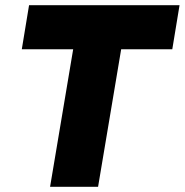

<svg xmlns="http://www.w3.org/2000/svg" viewBox="-20 -720 712 740"><path d="M262 -530H64L92 -700H672L644 -530H447L358 0H173Z"/></svg>

Font: Oak Sans Black
Style: Italic
Weight: 900
Italic angle: -9.5°
Foundry: Erik Kennedy, Walven
Version: Version 1.000